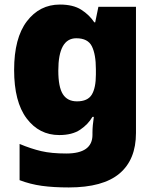

<svg xmlns="http://www.w3.org/2000/svg" viewBox="-20 -583 683 843"><path d="M243 -563Q301 -563 336.5 -540.5Q372 -518 394 -485H398L412 -553H577V1Q577 118 504.5 179Q432 240 282 240Q215 240 164 233Q113 226 66 208V49Q116 70 161 80.5Q206 91 271 91Q386 91 386 9V-1Q386 -30 392 -70H386Q367 -37 332 -13.5Q297 10 240 10Q152 10 97 -63Q42 -136 42 -276Q42 -416 98 -489.5Q154 -563 243 -563ZM315 -415Q236 -415 236 -273Q236 -201 256 -169.5Q276 -138 318 -138Q365 -138 383 -167.5Q401 -197 401 -256V-279Q401 -344 383.5 -379.5Q366 -415 315 -415Z"/></svg>

Font: Noto Sans Oriya Blk
Style: Regular
Weight: 900
Designer: Amélie Bonet and Sol Matas
Foundry: Google LLC
Version: Version 2.006; ttfautohint (v1.8.4.7-5d5b)